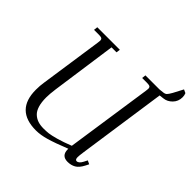

<svg xmlns="http://www.w3.org/2000/svg" viewBox="-205 -985 1171 1171"><g transform="rotate(45 380.0 -400.0)"><path d="M86.9 -676.8 89.8 -702.1H284.2L280.8 -676.8H237.8L178.2 -254.9Q171.9 -208 171.9 -179.2Q171.9 -137.7 180.7 -108.6Q189.5 -79.6 206.5 -63.5Q223.6 -47.4 245.1 -40.3Q266.6 -33.2 294.9 -33.2Q318.4 -33.2 337.9 -35.4Q357.4 -37.6 397.9 -48.8Q438.5 -60.1 491.2 -81.1L573.2 -637.2Q575.2 -650.9 575.2 -655.8Q575.2 -668.5 568.4 -672.6Q561.5 -676.8 543 -676.8H502L504.9 -702.1H626L653.8 -705.1Q669.9 -706.5 677.7 -714.1Q685.5 -721.7 698.2 -744.1L731.9 -808.1L753.9 -797.9Q759.8 -784.7 759.8 -768.1Q759.8 -731.9 735.8 -707.5Q711.9 -683.1 681.2 -680.2L652.8 -676.8L569.8 -104Q564.9 -68.8 564.9 -58.1Q564.9 -35.2 578.1 -35.2Q596.7 -35.2 611.8 -64.9L623 -86.9L646 -76.2L634.8 -54.2Q616.7 -19 594 -6.1Q571.3 6.8 542 6.8Q488.8 6.8 488.8 -47.9V-53.2Q405.8 -20 357.4 -6.1Q309.1 7.8 270 7.8Q94.2 7.8 94.2 -168Q94.2 -203.1 99.1 -232.9L158.2 -637.2Q160.2 -650.9 160.2 -655.8Q160.2 -668.5 153.3 -672.6Q146.5 -676.8 127.9 -676.8Z"/></g></svg>

Font: Dihjauti S
Style: Italic
Weight: 400
Italic angle: -9°
Designer: T. Christopher White
Version: Version 3.0.0